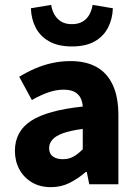

<svg xmlns="http://www.w3.org/2000/svg" viewBox="-20 -760 567 792"><path d="M189.8 12Q144.5 12 111.2 -8Q78 -27.9 59.7 -61.8Q41.5 -95.7 41.5 -137.6Q41.5 -217.8 107.9 -261.4Q174.4 -305 321.4 -320.5Q319.9 -341.6 311.7 -357.2Q303.4 -372.9 286.5 -381.5Q269.5 -390.1 242.6 -390.1Q211.7 -390.1 179.7 -379Q147.7 -368 111.4 -347.4L59.3 -443.4Q90.8 -462.6 125 -477.4Q159.2 -492.2 195.8 -500.1Q232.4 -508 271.4 -508Q334.6 -508 378.5 -483.5Q422.3 -459 445.3 -409.3Q468.4 -359.6 468.4 -283.3V0H348.2L337.9 -50.6H333.9Q302.2 -23.2 267.1 -5.6Q232.1 12 189.8 12ZM239.2 -103.3Q264.2 -103.3 283.2 -114.1Q302.3 -124.9 321.4 -144.3V-228.2Q269 -221.3 238.7 -210Q208.4 -198.6 195.5 -183.2Q182.6 -167.8 182.6 -149Q182.6 -125.8 198.2 -114.5Q213.7 -103.3 239.2 -103.3ZM276.5 -568.4Q219.9 -568.4 182.7 -589.4Q145.5 -610.4 127.2 -646.1Q108.9 -681.7 107.4 -725.9L191.1 -739.8Q194.3 -718.2 204.6 -700Q214.8 -681.8 232.5 -671Q250.2 -660.3 276.5 -660.3Q302.9 -660.3 320.9 -671Q338.9 -681.8 348.8 -700Q358.7 -718.2 361.9 -739.8L445.6 -725.9Q444 -681.7 425.7 -646.1Q407.4 -610.4 370.8 -589.4Q334.1 -568.4 276.5 -568.4Z"/></svg>

Font: Source Sans 3 VF
Style: Regular
Weight: 200
Designer: Paul D. Hunt
Foundry: Adobe
Version: Version 3.046;hotconv 1.0.118;makeotfexe 2.5.65603